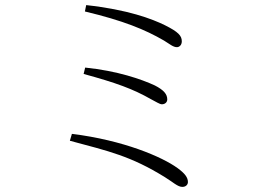

<svg xmlns="http://www.w3.org/2000/svg" viewBox="-20 -732 1040 753"><path d="M695 1C709 1 717 -8 717 -18C717 -36 705 -52 676 -73C617 -116 465 -182 262 -207L254 -180C407 -139 493 -120 627 -37C658 -18 677 1 695 1ZM615 -323C627 -323 636 -331 636 -342C636 -363 622 -379 587 -397C535 -421 441 -454 314 -467L308 -442C436 -407 502 -383 572 -343C592 -333 606 -323 615 -323ZM674 -547C682 -547 693 -554 693 -570C693 -592 679 -607 627 -633C576 -658 482 -694 318 -712L313 -687C464 -651 549 -616 623 -573C646 -559 659 -547 674 -547Z"/></svg>

Font: Source Han Serif TW VF
Style: Regular
Weight: 250
Designer: Ryoko NISHIZUKA 西塚涼子 (kana & ideographs); Frank Grießhammer (Latin, Greek & Cyrillic); Wenlong ZHANG 张文龙 (bopomofo); San
Foundry: Adobe
Version: Version 2.002;hotconv 1.1.0;makeotfexe 2.6.0